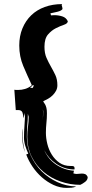

<svg xmlns="http://www.w3.org/2000/svg" viewBox="-20 -842 448 937"><path d="M50 -404Q55 -403 59 -403H68Q86 -403 102.5 -408Q119 -413 133 -424L135 -427Q113 -474 93.5 -520Q74 -566 74 -620Q74 -666 89.5 -703.5Q105 -741 132.5 -767.5Q160 -794 198.5 -808Q237 -822 283 -822L281 -817Q282 -813 283.5 -808Q285 -803 285 -800Q285 -795 277.5 -791Q270 -787 260 -784.5Q250 -782 240 -780Q230 -778 226 -777L229 -767Q233 -767 237 -767.5Q241 -768 245 -768Q265 -768 284 -762Q303 -756 311 -738Q310 -727 292 -721Q274 -715 253 -704.5Q232 -694 214.5 -674Q197 -654 197 -614Q197 -582 207 -559.5Q217 -537 228.5 -517Q240 -497 250 -476Q260 -455 260 -426Q260 -411 253.5 -399Q247 -387 237 -377Q227 -367 214.5 -360Q202 -353 191 -348Q192 -344 195 -340.5Q198 -337 201 -331Q204 -325 206.5 -315.5Q209 -306 209 -289Q209 -265 206.5 -241.5Q204 -218 204 -194Q204 -168 211 -139.5Q218 -111 233 -87Q248 -63 270.5 -47.5Q293 -32 324 -32H330Q336 -32 340 -30Q344 -28 344 -19L343 -15Q295 -15 254 -43Q216 -69 196 -109Q214 -67 252 -40Q293 -12 341 -9L338 4Q342 5 345.5 6Q349 7 353 7Q359 7 366 6Q373 5 380 5Q389 5 396 8Q403 11 408 22Q408 36 395.5 45.5Q383 55 372 60Q322 60 275 43.5Q228 27 192 -3.5Q156 -34 134.5 -77.5Q113 -121 113 -174Q113 -199 116.5 -223Q120 -247 120 -272Q120 -274 118 -279Q117 -283 116 -287Q116 -258 113 -229Q111 -200 111 -173Q111 -125 131 -81.5Q151 -38 184 -5.5Q217 27 260.5 47Q304 67 352 68Q341 73 329.5 74Q318 75 306 75Q272 75 241 60.5Q210 46 184 23Q158 0 138.5 -29Q119 -58 108 -88L118 -92Q110 -110 103.5 -130Q97 -150 97 -170Q97 -200 99.5 -230.5Q102 -261 102 -291L94 -265Q94 -281 89.5 -293Q85 -305 68 -305H57ZM88 -194Q88 -199 88.5 -204.5Q89 -210 90 -215V-200Q90 -174 92.5 -148.5Q95 -123 102 -100Q93 -122 90.5 -146Q88 -170 88 -194ZM140 -427Q136 -419 126 -416L137 -412L141 -415L145 -425ZM190 -288Q190 -279 189.5 -270.5Q189 -262 188 -254Q191 -275 191 -297Q191 -302 189 -308Q190 -304 190 -299Z"/></svg>

Font: Finger Paint
Style: Regular
Weight: 400
Designer: Ralph du Carrois
Foundry: Ralph du Carrois
Version: Version 1.002